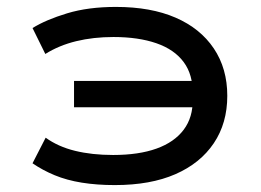

<svg xmlns="http://www.w3.org/2000/svg" viewBox="-20 -526 754 555"><path d="M312 9Q260 9 216.5 2Q173 -5 138 -19.5Q103 -34 74 -54L112 -128Q148 -102 197 -90Q246 -78 307 -78Q381 -78 432.5 -96.5Q484 -115 511 -151Q538 -187 537 -239L555 -216H194V-292H555L537 -254Q538 -310 511 -346.5Q484 -383 432 -401Q380 -419 308 -419Q250 -419 200.5 -407Q151 -395 111 -370L74 -445Q113 -469 174 -487.5Q235 -506 315 -506Q416 -506 487.5 -475Q559 -444 598 -386Q637 -328 637 -249Q637 -170 598 -112Q559 -54 487 -22.5Q415 9 312 9Z"/></svg>

Font: Nunito Sans 7pt Expanded Medium
Style: Regular
Weight: 500
Width: 7
Designer: Vernon Adams
Foundry: Vernon Adams
Version: Version 3.101;gftools[0.9.27]